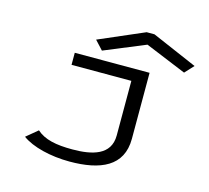

<svg xmlns="http://www.w3.org/2000/svg" viewBox="-119 -824 1237 1138"><g transform="rotate(15 500.0 -255.5)"><path d="M416 -511 668 -615 920 -511 970 -565 692 -685H644L366 -565ZM400 174C590 174 723 117 723 -52V-457H264V-383H631V-48C631 74 518 100 398 100C298 100 227 86 178 42L108 100C170 146 284 174 400 174Z"/></g></svg>

Font: Inconsolata UltraExpanded
Style: Regular
Weight: 400
Width: 9
Monospace: yes
Designer: Raph Levien, Cyreal, Brenton Simpson
Foundry: Raph Levien, Cyreal, Google
Version: Version 3.100